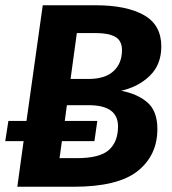

<svg xmlns="http://www.w3.org/2000/svg" viewBox="-20 -712 657 732"><path d="M580 -220Q580 -120 505 -60Q430 0 260 0H46L70 -174H0L12 -251H81L143 -692H343Q462 -692 528.5 -654.5Q595 -617 595 -535Q595 -466 551.5 -423.5Q508 -381 442 -366Q505 -354 542.5 -321Q580 -288 580 -220ZM273 -586 249 -411H318Q380 -411 412.5 -440.5Q445 -470 445 -521Q445 -557 419.5 -571.5Q394 -586 345 -586ZM430 -230Q430 -311 318 -311H235L227 -251H351L340 -174H216L207 -109H272Q361 -109 395.5 -140.5Q430 -172 430 -230Z"/></svg>

Font: Fira Sans SemiBold
Style: Italic
Weight: 600
Italic angle: -8°
Designer: bBox Type GmbH & Carrois Corporate GbR & Edenspiekermann AG
Foundry: bBox Type GmbH & Carrois Corporate GbR & Edenspiekermann AG
Version: Version 4.301